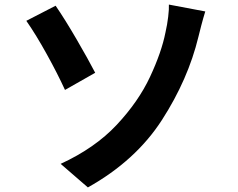

<svg xmlns="http://www.w3.org/2000/svg" viewBox="-20 -775 1040 839"><path d="M245 -59Q395 -128 490 -229.5Q585 -331 635.5 -439Q686 -547 703 -633Q711 -668 715 -702Q719 -736 718 -755L877 -725Q868 -696 859.5 -663.5Q851 -631 847 -614Q802 -428 687.5 -250.5Q573 -73 364 44ZM95 -684 223 -750Q263 -692 314.5 -603.5Q366 -515 396 -457L264 -382Q232 -452 184.5 -538Q137 -624 95 -684Z"/></svg>

Font: Source Han Sans CN Bold
Style: Bold
Weight: 700
Designer: Ryoko NISHIZUKA 西塚涼子 (kana & ideographs); Paul D. Hunt (Latin, Greek & Cyrillic); Wenlong ZHANG 张文龙 (bopomofo); Sandoll 
Foundry: Adobe Systems Incorporated
Version: Version 1.00;May 30, 2023;FontCreator 11.5.0.2422 32-bit